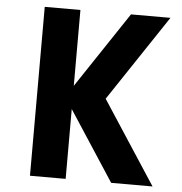

<svg xmlns="http://www.w3.org/2000/svg" viewBox="-55 -853 860 906"><g transform="rotate(5 375.0 -400.0)"><path d="M120.3 -800H289.3V0H120.3ZM504.9 0 253 -386.3 528.8 -800H715.8L444.5 -393.2L700.9 0Z"/></g></svg>

Font: Martian Mono SemiExpanded
Style: Regular
Weight: 400
Width: 6
Monospace: yes
Designer: Roman Shamin
Foundry: Evil Martians
Version: Version 1.000